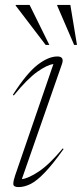

<svg xmlns="http://www.w3.org/2000/svg" viewBox="-20 -752 334 782"><path d="M41.5 -37 197.5 -491Q172 -488 131.8 -459.5Q91.5 -431 36 -363L32.5 -366Q88.5 -453.5 132.8 -487.8Q177 -522 213.5 -522Q243 -522 232.5 -491.5L69 -22.5Q95 -25 138 -53.5Q181 -82 235.5 -147.5L239 -145Q194.5 -82.5 162 -48.8Q129.5 -15 104.2 -2.5Q79 10 55.5 10Q34.5 10 34.2 -2.5Q34 -15 41.5 -37ZM181 -569H166L44 -729V-732H100.5ZM293.5 -569H282L213 -729V-732H266.5Z"/></svg>

Font: Newsreader Display ExtraLight
Style: Italic
Weight: 275
Italic angle: -17°
Designer: Hugues Gentile
Foundry: Production Type
Version: Version 1.002